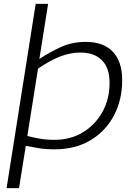

<svg xmlns="http://www.w3.org/2000/svg" viewBox="-20 -760 690 990"><path d="M14 210 164 -740H228L183 -456Q241 -494 297.5 -519Q354 -544 423 -544Q513 -544 561.5 -493.5Q610 -443 610 -347Q610 -244 567 -163.5Q524 -83 446 -36.5Q368 10 261 10Q216 10 179 4Q142 -2 113 -8L78 210ZM261 -39Q344 -39 408 -78Q472 -117 508.5 -183.5Q545 -250 545 -332Q545 -410 505.5 -449.5Q466 -489 394 -489Q341 -489 287 -467.5Q233 -446 176 -406L121 -59Q147 -52 182 -45.5Q217 -39 261 -39Z"/></svg>

Font: Georama Expanded Light
Style: Italic
Weight: 300
Width: 7
Italic angle: -9°
Designer: Jean-Baptiste Levee
Foundry: Production Type
Version: Version 1.000